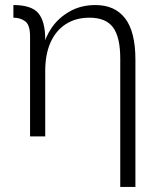

<svg xmlns="http://www.w3.org/2000/svg" viewBox="-20 -540 641 760"><path d="M99 -396Q99 -441 80 -455.5Q61 -470 33 -470V-520Q105 -520 132 -487.5Q159 -455 159 -384V0H99ZM456 -308Q456 -393 427.5 -431.5Q399 -470 334 -470Q280 -470 240.5 -444.5Q201 -419 180 -372Q159 -325 159 -259L152 -301L151 -352Q158 -391 184.5 -430Q211 -469 255.5 -494.5Q300 -520 358 -520Q435 -520 475.5 -467Q516 -414 516 -304V200H456Z"/></svg>

Font: Moderustic Light
Style: Regular
Weight: 300
Designer: Tural Alisoy
Foundry: TAFT Foundry
Version: Version 2.120